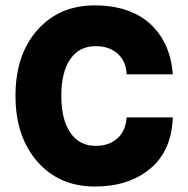

<svg xmlns="http://www.w3.org/2000/svg" viewBox="-20 -680 694 708"><path d="M37.1 -327.1Q37.1 -477.5 117.4 -568.8Q197.8 -660.2 330.1 -660.2Q411.1 -660.2 472.9 -632.1Q534.7 -604 573 -545.9Q611.3 -487.8 617.2 -405.8H446.8Q445.3 -453.6 414.3 -481.7Q383.3 -509.8 333 -509.8Q272.5 -509.8 239.3 -462.2Q206.1 -414.6 206.1 -327.1Q206.1 -238.8 239.5 -190.4Q272.9 -142.1 333 -142.1Q383.3 -142.1 413.8 -170.7Q444.3 -199.2 446.8 -247.1H617.2Q612.8 -123.5 533.7 -57.9Q454.6 7.8 330.1 7.8Q198.2 7.8 117.7 -84.2Q37.1 -176.3 37.1 -327.1Z"/></svg>

Font: Overused Grotesk ExtraBold
Style: Regular
Weight: 800
Version: Version 0.002